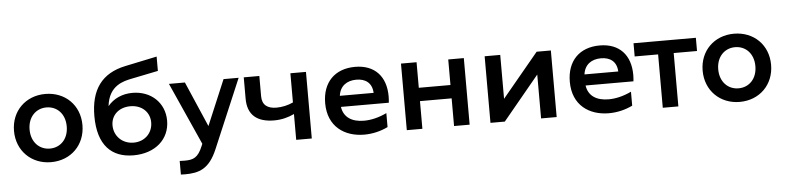

<svg xmlns="http://www.w3.org/2000/svg" viewBox="-52 -1049 6269 1534"><g transform="rotate(-5 3083.0 -281.5)"><path d="M321 7C480 7 596 -107 596 -267C596 -427 480 -540 321 -540C164 -540 47 -427 47 -267C47 -107 164 7 321 7ZM321 -102C237 -102 172 -166 172 -267C172 -368 237 -432 321 -432C406 -432 470 -368 470 -267C470 -166 406 -102 321 -102Z M982 10C1158 10 1273 -95 1273 -243C1273 -386 1165 -488 1016 -488C934 -488 864 -456 817 -399C835 -565 957 -588 1018 -601L1234 -645V-760L977 -706C787 -666 697 -541 697 -329C697 -95 807 10 982 10ZM992 -91C899 -91 835 -159 835 -243C835 -326 899 -383 990 -383C1083 -383 1145 -322 1145 -240C1145 -156 1082 -91 992 -91Z M1345 87V196C1356 196 1367 197 1377 197C1491 197 1573 172 1638 18L1872 -534H1751L1598 -171L1441 -534H1313L1537 -34L1529 -15C1492 74 1454 88 1386 88C1374 88 1360 88 1345 87Z M2287 0H2412V-534H2287V-300C2244 -280 2197 -270 2153 -270C2081 -270 2038 -301 2038 -371V-534H1913V-363C1913 -230 1991 -170 2126 -170C2185 -170 2239 -184 2287 -207Z M2833 6C2898 6 2963 -9 3023 -38V-150C2958 -119 2896 -105 2840 -105C2743 -105 2678 -147 2666 -231H3050C3052 -249 3053 -266 3053 -283C3053 -441 2964 -540 2806 -540C2643 -540 2543 -438 2543 -271C2543 -84 2674 6 2833 6ZM2936 -320H2665C2675 -398 2731 -437 2807 -437C2880 -437 2932 -401 2936 -320Z M3174 0H3299V-222H3553V0H3678V-534H3553V-329H3299V-534H3174Z M3845 0H3960L4251 -352V0H4376V-534H4262L3970 -182V-534H3845Z M4795 6C4860 6 4925 -9 4985 -38V-150C4920 -119 4858 -105 4802 -105C4705 -105 4640 -147 4628 -231H5012C5014 -249 5015 -266 5015 -283C5015 -441 4926 -540 4768 -540C4605 -540 4505 -438 4505 -271C4505 -84 4636 6 4795 6ZM4898 -320H4627C4637 -398 4693 -437 4769 -437C4842 -437 4894 -401 4898 -320Z M5227 0H5352V-428H5539V-534H5039V-428H5227Z M5844 7C6003 7 6119 -107 6119 -267C6119 -427 6003 -540 5844 -540C5687 -540 5570 -427 5570 -267C5570 -107 5687 7 5844 7ZM5844 -102C5760 -102 5695 -166 5695 -267C5695 -368 5760 -432 5844 -432C5929 -432 5993 -368 5993 -267C5993 -166 5929 -102 5844 -102Z"/></g></svg>

Font: Chess Sans SemiBold
Style: Regular
Weight: 600
Designer: Wolf Bōese
Foundry: Wolf Bōese
Version: Version 7.223;Glyphs 3.3 (3306)